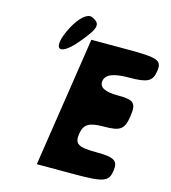

<svg xmlns="http://www.w3.org/2000/svg" viewBox="-137 -1132 1059 1191"><g transform="rotate(15 392.5 -536.0)"><path d="M211 -50H440C640 -50 670 -60 681 -133C691 -200 665 -217 548 -217C431 -217 406 -233 416 -300C426 -364 458 -383 554 -383C658 -383 682 -401 695 -488C708 -575 690 -592 586 -592C503 -592 464 -612 470 -654C477 -697 525 -717 625 -717C742 -717 773 -733 783 -800C794 -873 767 -883 567 -883H338ZM190 -921C111 -771 161 -725 267 -850C362 -962 369 -993 305 -1020C275 -1033 228 -992 190 -921Z"/></g></svg>

Font: Hussar Skorodowane
Style: Ky
Weight: 700
Foundry: Cannot Into Space Fonts
Version: Version 0.892